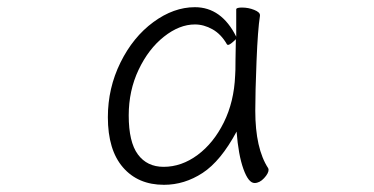

<svg xmlns="http://www.w3.org/2000/svg" viewBox="-20 -501 1040 534"><path d="M690 -193Q690 -88 726 -33Q727 -30 727 -29Q727 -19 714.5 -5.5Q702 8 688 8Q671 8 657 -31Q643 -70 638 -135Q594 -53 543.5 -20Q493 13 436 13Q364 13 322 -35.5Q280 -84 280 -175Q280 -256 315 -327Q350 -398 406.5 -439.5Q463 -481 522 -481Q596 -481 637 -399V-475Q637 -480 653 -480Q671 -480 687 -473.5Q703 -467 703 -459V-457Q697 -419 693.5 -331.5Q690 -244 690 -193ZM435 -37Q485 -37 529.5 -70Q574 -103 602.5 -160.5Q631 -218 634 -291Q635 -301 635 -335L636 -392Q620 -376 614 -376Q613 -376 611 -378Q595 -406 571 -419.5Q547 -433 522 -433Q479 -433 436 -399Q393 -365 365.5 -307Q338 -249 338 -180Q338 -106 363.5 -71.5Q389 -37 435 -37Z"/></svg>

Font: JyunsaiKaai Light
Style: Regular
Weight: 300
Designer: Fontworks Inc.
Version: Version 0.030;April 7, 2024;FontCreator 14.0.0.2901 64-bit